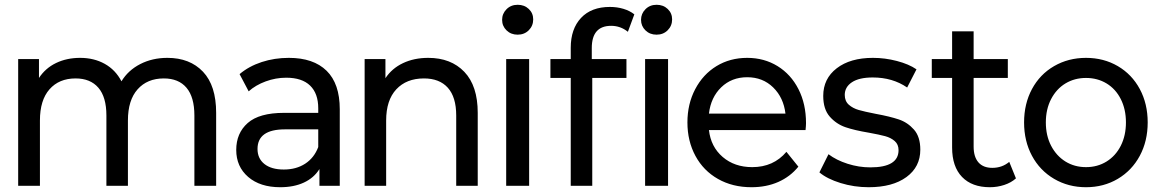

<svg xmlns="http://www.w3.org/2000/svg" viewBox="-20 -777 4852 803"><path d="M829 -477C792.3 -515.7 742.7 -535 680 -535C638 -535 600.2 -526.3 566.5 -509C532.8 -491.7 506.7 -467.7 488 -437C471.3 -469 448 -493.3 418 -510C388 -526.7 353.7 -535 315 -535C277.7 -535 244.2 -527.8 214.5 -513.5C184.8 -499.2 161 -478.3 143 -451V-530H56V0H147V-273C147 -329.7 160.3 -373.2 187 -403.5C213.7 -433.8 250 -449 296 -449C337.3 -449 369.2 -436 391.5 -410C413.8 -384 425 -345.3 425 -294V0H515V-273C515 -329.7 528.5 -373.2 555.5 -403.5C582.5 -433.8 619 -449 665 -449C706.3 -449 738 -436 760 -410C782 -384 793 -345.3 793 -294V0H884V-305C884 -381 865.7 -438.3 829 -477Z M1346 -481C1309.3 -517 1256.7 -535 1188 -535C1148 -535 1110.2 -529.2 1074.5 -517.5C1038.8 -505.8 1008 -489 982 -467L1020 -395C1039.3 -412.3 1063 -426.2 1091 -436.5C1119 -446.8 1147.7 -452 1177 -452C1221 -452 1254.3 -441 1277 -419C1299.7 -397 1311 -365.3 1311 -324V-305H1168C1098.7 -305 1048 -290.8 1016 -262.5C984 -234.2 968 -196.7 968 -150C968 -103.3 984.7 -65.7 1018 -37C1051.3 -8.3 1096 6 1152 6C1190 6 1223 -0.5 1251 -13.5C1279 -26.5 1300.7 -45.3 1316 -70V0H1401V-320C1401 -391.3 1382.7 -445 1346 -481ZM1256.5 -92.5C1231.5 -76.2 1201.7 -68 1167 -68C1132.3 -68 1105.3 -75.7 1086 -91C1066.7 -106.3 1057 -127.3 1057 -154C1057 -208.7 1095.3 -236 1172 -236H1311V-162C1299.7 -132 1281.5 -108.8 1256.5 -92.5Z M1922 -476.5C1884.7 -515.5 1834.3 -535 1771 -535C1731.7 -535 1696.5 -527.7 1665.5 -513C1634.5 -498.3 1610 -477.3 1592 -450V-530H1505V0H1595V-273C1595 -329.7 1609.2 -373.2 1637.5 -403.5C1665.8 -433.8 1704.3 -449 1753 -449C1796.3 -449 1829.7 -436 1853 -410C1876.3 -384 1888 -345.3 1888 -294V0H1978V-305C1978 -380.3 1959.3 -437.5 1922 -476.5Z M2097 -530V0H2193V-530ZM2098.5 -650C2110.8 -638 2126.3 -632 2145 -632C2163.7 -632 2179.2 -638.2 2191.5 -650.5C2203.8 -662.8 2210 -678 2210 -696C2210 -713.3 2203.8 -727.8 2191.5 -739.5C2179.2 -751.2 2163.7 -757 2145 -757C2126.3 -757 2110.8 -750.8 2098.5 -738.5C2086.2 -726.2 2080 -711.3 2080 -694C2080 -676.7 2086.2 -662 2098.5 -650Z M2455 -576C2455 -638 2482 -669 2536 -669C2562 -669 2585.3 -660.7 2606 -644L2633 -717C2620.3 -727 2605.2 -734.7 2587.5 -740C2569.8 -745.3 2551 -748 2531 -748C2479 -748 2438.7 -732.7 2410 -702C2381.3 -671.3 2367 -629.7 2367 -577V-530H2282V-451H2367V0H2457V-451H2600V-530H2455ZM2678 -530V0H2774V-530ZM2679.5 -650C2691.8 -638 2707.3 -632 2726 -632C2744.7 -632 2760.2 -638.2 2772.5 -650.5C2784.8 -662.8 2791 -678 2791 -696C2791 -713.3 2784.8 -727.8 2772.5 -739.5C2760.2 -751.2 2744.7 -757 2726 -757C2707.3 -757 2691.8 -750.8 2679.5 -738.5C2667.2 -726.2 2661 -711.3 2661 -694C2661 -676.7 2667.2 -662 2679.5 -650Z M3349 -233C3350.3 -245 3351 -254.7 3351 -262C3351 -315.3 3340.5 -362.7 3319.5 -404C3298.5 -445.3 3269.3 -477.5 3232 -500.5C3194.7 -523.5 3152.3 -535 3105 -535C3057 -535 3014.2 -523.5 2976.5 -500.5C2938.8 -477.5 2909.2 -445.3 2887.5 -404C2865.8 -362.7 2855 -316.3 2855 -265C2855 -213 2866.2 -166.3 2888.5 -125C2910.8 -83.7 2942.3 -51.5 2983 -28.5C3023.7 -5.5 3070.3 6 3123 6C3164.3 6 3201.7 -1.3 3235 -16C3268.3 -30.7 3296.3 -52 3319 -80L3269 -142C3233 -99.3 3185.3 -78 3126 -78C3076.7 -78 3035.5 -92.2 3002.5 -120.5C2969.5 -148.8 2950.3 -186.3 2945 -233ZM2996.5 -412C3025.5 -440 3061.7 -454 3105 -454C3148.3 -454 3184.5 -439.8 3213.5 -411.5C3242.5 -383.2 3259.7 -346.7 3265 -302H2945C2950.3 -347.3 2967.5 -384 2996.5 -412Z M3495.5 -11.5C3533.2 0.2 3572.3 6 3613 6C3679.7 6 3732.3 -8.2 3771 -36.5C3809.7 -64.8 3829 -103 3829 -151C3829 -187 3820.2 -215 3802.5 -235C3784.8 -255 3763.7 -269.2 3739 -277.5C3714.3 -285.8 3682 -293.7 3642 -301C3611.3 -307 3587.8 -312.3 3571.5 -317C3555.2 -321.7 3541.3 -329 3530 -339C3518.7 -349 3513 -362.7 3513 -380C3513 -402 3523 -419.7 3543 -433C3563 -446.3 3592 -453 3630 -453C3685.3 -453 3733.3 -439 3774 -411L3813 -487C3791.7 -501.7 3764.3 -513.3 3731 -522C3697.7 -530.7 3664.3 -535 3631 -535C3567.7 -535 3517.2 -520.5 3479.5 -491.5C3441.8 -462.5 3423 -424 3423 -376C3423 -338.7 3432.2 -309.7 3450.5 -289C3468.8 -268.3 3490.7 -253.7 3516 -245C3541.3 -236.3 3574 -228.7 3614 -222C3643.3 -216.7 3666 -211.8 3682 -207.5C3698 -203.2 3711.3 -196.3 3722 -187C3732.7 -177.7 3738 -165 3738 -149C3738 -101 3698.7 -77 3620 -77C3588 -77 3556.3 -82 3525 -92C3493.7 -102 3467 -115.3 3445 -132L3407 -56C3428.3 -38 3457.8 -23.2 3495.5 -11.5Z M4229 -31 4201 -100C4181 -83.3 4157.3 -75 4130 -75C4104.7 -75 4085.3 -82.7 4072 -98C4058.7 -113.3 4052 -135.3 4052 -164V-451H4195V-530H4052V-646H3962V-530H3877V-451H3962V-160C3962 -106.7 3975.8 -65.7 4003.5 -37C4031.2 -8.3 4070 6 4120 6C4140.7 6 4160.7 2.8 4180 -3.5C4199.3 -9.8 4215.7 -19 4229 -31Z M4388.5 -29C4428.2 -5.7 4472.7 6 4522 6C4571.3 6 4615.7 -5.7 4655 -29C4694.3 -52.3 4725 -84.5 4747 -125.5C4769 -166.5 4780 -213 4780 -265C4780 -317 4769 -363.5 4747 -404.5C4725 -445.5 4694.3 -477.5 4655 -500.5C4615.7 -523.5 4571.3 -535 4522 -535C4472.7 -535 4428.2 -523.5 4388.5 -500.5C4348.8 -477.5 4318 -445.5 4296 -404.5C4274 -363.5 4263 -317 4263 -265C4263 -213 4274 -166.5 4296 -125.5C4318 -84.5 4348.8 -52.3 4388.5 -29ZM4608 -101.5C4582.7 -85.8 4554 -78 4522 -78C4490 -78 4461.3 -85.8 4436 -101.5C4410.7 -117.2 4390.7 -139.2 4376 -167.5C4361.3 -195.8 4354 -228.3 4354 -265C4354 -301.7 4361.3 -334.2 4376 -362.5C4390.7 -390.8 4410.7 -412.7 4436 -428C4461.3 -443.3 4490 -451 4522 -451C4554 -451 4582.7 -443.3 4608 -428C4633.3 -412.7 4653.2 -390.8 4667.5 -362.5C4681.8 -334.2 4689 -301.7 4689 -265C4689 -228.3 4681.8 -195.8 4667.5 -167.5C4653.2 -139.2 4633.3 -117.2 4608 -101.5Z"/></svg>

Font: Rookery
Style: Regular
Weight: 400
Designer: Ryan Kimball / Julieta Ulanovsky
Foundry: Motorola Mobility LLC.
Version: Version 1.0